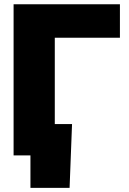

<svg xmlns="http://www.w3.org/2000/svg" viewBox="-20 -748 623 924"><path d="M557.1 -727.5V-566.4H243.7V0H45.4V-727.5ZM126.5 156.2V0H79.6V-150.9H326.7L314.9 156.2Z"/></svg>

Font: Inter 17pt Black
Style: Regular
Weight: 900
Version: Version 4.001;git-66647c0bb